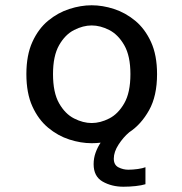

<svg xmlns="http://www.w3.org/2000/svg" viewBox="-20 -532 690 728"><path d="M327.5 11Q286.5 11 243 -3Q199.5 -17 162.5 -47.8Q125.5 -78.5 102.8 -128.5Q80 -178.5 80 -251Q80 -323 102.8 -373Q125.5 -423 162.5 -453.5Q199.5 -484 243 -498Q286.5 -512 327.5 -512Q369 -512 412.2 -498Q455.5 -484 492.5 -453.5Q529.5 -423 552.5 -373Q575.5 -323 575.5 -251Q575.5 -168 545.2 -114Q515 -60 470 -30.5Q447.5 -11.5 429.5 16.2Q411.5 44 411.5 69.5Q411.5 93.5 429.2 102.5Q447 111.5 466.5 111.5Q483.5 111.5 502.8 108.8Q522 106 531.5 102V166.5Q517 171 494.2 173.5Q471.5 176 448 176Q403.5 176 369.2 156.5Q335 137 335 90.5Q335 67.5 342.5 46.8Q350 26 361.5 9Q344.5 11 327.5 11ZM327.5 -65.5Q360.5 -65.5 394.2 -82.8Q428 -100 451.2 -140.5Q474.5 -181 474.5 -251Q474.5 -320 451.2 -360.5Q428 -401 394.2 -418.2Q360.5 -435.5 327.5 -435.5Q295 -435.5 261 -418.2Q227 -401 204 -360.5Q181 -320 181 -251Q181 -181 204 -140.5Q227 -100 261 -82.8Q295 -65.5 327.5 -65.5Z"/></svg>

Font: Trispace
Style: Regular
Weight: 400
Designer: Tyler Finck
Foundry: Etcetera Type Company
Version: Version 1.210; ttfautohint (v1.8.3)